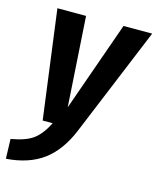

<svg xmlns="http://www.w3.org/2000/svg" viewBox="-131 -609 742 906"><g transform="rotate(15 240.5 -155.5)"><path d="M279 3Q236 107 165.5 159Q95 211 -15 219L-18 123Q53 111 89 85Q125 59 155 0H106L36 -530H176L204 -91L359 -530H499Z"/></g></svg>

Font: Fira Sans Condensed SemiBold
Style: Italic
Weight: 600
Width: 3
Italic angle: -8°
Designer: bBox Type GmbH & Carrois Corporate GbR & Edenspiekermann AG
Foundry: bBox Type GmbH & Carrois Corporate GbR & Edenspiekermann AG
Version: Version 4.301